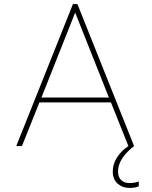

<svg xmlns="http://www.w3.org/2000/svg" viewBox="-20 -719 746 945"><path d="M663 174V198Q645 206 617 206Q583 206 559 185Q535 164 535 125Q535 88 556.5 55Q578 22 612 0L526 -215H174L88 0H60L339 -699H361L640 0Q561 61 561 125Q561 153 576.5 167.5Q592 182 617 182Q644 182 663 174ZM516 -239 350 -657 184 -239Z"/></svg>

Font: Prompt Thin
Style: Regular
Weight: 100
Designer: Katatrad Team
Foundry: CadsonDemak
Version: Version 1.030